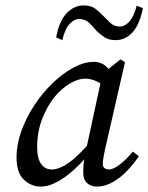

<svg xmlns="http://www.w3.org/2000/svg" viewBox="-20 -677 547 708"><path d="M129 11Q96 11 68.5 -14Q41 -39 41 -97Q41 -145 59 -194.5Q77 -244 107 -289.5Q137 -335 174.5 -371Q212 -407 251.5 -428Q291 -449 326 -449Q356 -449 376 -427.5Q396 -406 414 -375L379 -349Q362 -364 339.5 -375.5Q317 -387 294 -387Q272 -387 246 -373.5Q220 -360 195 -335Q162 -301 139.5 -248.5Q117 -196 117 -135Q117 -93 131.5 -72.5Q146 -52 171 -52Q199 -52 236 -78.5Q273 -105 331 -174L339 -153Q308 -106 271.5 -69Q235 -32 198.5 -10.5Q162 11 129 11ZM336 11Q316 11 301.5 -1.5Q287 -14 287 -42Q287 -62 289 -79Q291 -96 296 -118L358 -405L424 -458L441 -448L367 -125Q359 -88 359 -72Q359 -62 365.5 -57Q372 -52 381 -52Q398 -52 422 -70.5Q446 -89 470 -118L492 -101Q474 -74 449.5 -48Q425 -22 396 -5.5Q367 11 336 11ZM187 -539Q198 -599 225.5 -628Q253 -657 288 -657Q314 -657 329 -646.5Q344 -636 356 -623Q371 -608 386 -593.5Q401 -579 422 -579Q440 -579 457 -597.5Q474 -616 484 -656L507 -647Q495 -586 468.5 -557.5Q442 -529 407 -529Q381 -529 365.5 -539.5Q350 -550 337 -562Q324 -578 309 -592.5Q294 -607 272 -607Q254 -607 236.5 -588.5Q219 -570 210 -529Z"/></svg>

Font: Lisu Bosa Light
Style: Italic
Weight: 300
Italic angle: -19°
Designer: David Morse, Annie Olsen, Victor Gaultney, Frank Grießhammer (Latin)
Foundry: SIL International
Version: Version 2.000